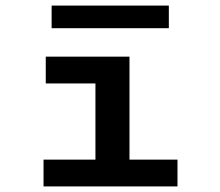

<svg xmlns="http://www.w3.org/2000/svg" viewBox="-20 -668 790 688"><path d="M136 0V-96H322V-369H144V-465H444V-96H616V0ZM165 -567V-648H585V-567Z"/></svg>

Font: Inconsolata ExtraExpanded
Style: Bold
Weight: 700
Width: 8
Monospace: yes
Designer: Raph Levien, Cyreal, Brenton Simpson
Foundry: Raph Levien, Cyreal, Google
Version: Version 3.100; ttfautohint (v1.8.4.7-5d5b)